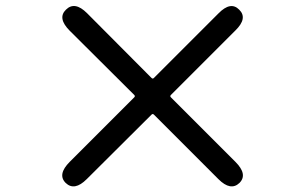

<svg xmlns="http://www.w3.org/2000/svg" viewBox="-20 -706 1040 655"><path d="M276 -95Q234 -53 204 -82Q175 -111 218 -154L438 -374Q442 -378 438 -382L218 -601Q175 -644 205 -673Q235 -703 277 -661L497 -440Q501 -436 505 -440L725 -660Q767 -703 796 -673Q826 -644 783 -602L563 -382Q559 -378 563 -374L783 -154Q826 -111 797 -82Q767 -53 725 -95L505 -315Q501 -319 497 -315Z"/></svg>

Font: Resource Han Rounded CN Medium
Style: Regular
Weight: 500
Designer: Cyano Hao (round all glyphs); Ryoko NISHIZUKA 西塚涼子 (kana, bopomofo & ideographs); Paul D. Hunt (Latin, Greek & Cyrillic)
Foundry: Cyano Hao
Version: 0.990